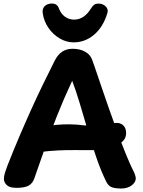

<svg xmlns="http://www.w3.org/2000/svg" viewBox="-20 -1071 827 1110"><path d="M179.3 -42.1Q169.7 -11.9 146.5 1.6Q123.3 15 75.2 15Q35.2 15 18.9 -1.2Q2.6 -17.3 2.6 -35.3Q2.6 -53.6 8.8 -72.7Q15.1 -91.9 22.1 -110.9Q56.1 -197.9 90.7 -278.9Q125.3 -360 159.4 -435.7Q193.6 -511.4 228 -582.2Q262.4 -653 295.9 -719.4Q314.3 -755.8 339.8 -772.4Q365.3 -789 399.3 -789Q442 -789 471.8 -772.2Q501.7 -755.4 512.1 -727.2Q515.6 -719.1 529.4 -678.3Q543.3 -637.6 564.2 -576.1Q585.1 -514.7 609.7 -444Q634.3 -373.3 660.1 -303.4Q685.9 -233.6 709.4 -176Q733 -118.4 750 -85Q755.8 -75 760.4 -61.3Q765 -47.7 765 -39.7Q765 -17.7 741.4 0.7Q717.8 19 678.2 19Q651.1 19 629.4 12.6Q607.8 6.1 594.8 -19.6Q563.9 -81.9 537.2 -159.8Q510.4 -237.8 486.8 -319.3Q463.1 -400.8 440.7 -474.9Q418.3 -549.1 397.3 -604.1Q348.3 -499 308.9 -399.7Q269.6 -300.4 238.2 -210.4Q206.9 -120.4 179.3 -42.1ZM211.6 -192.1Q196.6 -191.1 181 -214.7Q165.4 -238.2 165.4 -267.3Q165.4 -291.2 179.5 -305.6Q193.6 -319.9 213.1 -328.4Q232.6 -336.9 249.8 -340.4Q274.9 -346.2 308.1 -349.3Q341.2 -352.4 381.6 -352.3Q421.9 -352.1 467.3 -346Q476.2 -345 500.5 -346.7Q524.8 -348.3 554.6 -350.9Q584.3 -353.4 609.6 -356.1Q634.8 -358.8 645.8 -360Q673.8 -363 691.4 -347.4Q709.1 -331.9 709.1 -301.2Q709.1 -272.6 688.9 -253.6Q668.7 -234.7 637.3 -223.4Q605.9 -212.2 573.4 -207.6Q540.9 -203 516.3 -203Q459.3 -203 410.8 -203.3Q362.3 -203.6 314.9 -201.3Q267.6 -199.1 211.6 -192.1ZM405.7 -826.1Q363.8 -826.1 325.1 -848.8Q286.4 -871.6 259.8 -910.3Q233.2 -949.1 227 -995Q223.2 -1020.2 238.4 -1035.4Q253.7 -1050.6 280.1 -1050.6Q309.9 -1050.6 320 -1024Q328.3 -1001.6 342 -986.7Q355.7 -971.8 372.7 -964.7Q389.7 -957.6 408.8 -957.6Q437.8 -957.6 462.4 -974.1Q487 -990.6 507.3 -1024Q515.7 -1037.9 525.4 -1044.1Q535.1 -1050.3 548.6 -1050.3Q574.9 -1050.3 591.4 -1033.6Q607.9 -1016.8 600.6 -995Q576.3 -914.6 524 -870.3Q471.7 -826.1 405.7 -826.1Z"/></svg>

Font: Playpen Sans Deva
Style: Regular
Weight: 400
Designer: Pooja Saxena, Gunjan Panchal, Laura Meseguer, Veronika Burian, José Scaglione
Foundry: TypeTogether
Version: Version 2.000